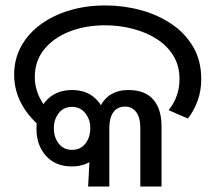

<svg xmlns="http://www.w3.org/2000/svg" viewBox="-20 -686 792 706"><path d="M152 -201Q91 -247 61.5 -299.5Q32 -352 32 -411Q32 -469 58 -516Q84 -563 130 -596.5Q176 -630 236.5 -648Q297 -666 367 -666Q434 -666 497 -649Q560 -632 610.5 -598Q661 -564 690.5 -513.5Q720 -463 720 -395Q720 -353 707 -316.5Q694 -280 671 -250L600 -281Q619 -304 629.5 -333Q640 -362 640 -395Q640 -445 617 -482Q594 -519 555 -543.5Q516 -568 467 -580.5Q418 -593 367 -593Q294 -593 235.5 -570Q177 -547 142.5 -504.5Q108 -462 108 -403Q108 -363 126 -326.5Q144 -290 178 -258L152 -201ZM244 -74Q184 -74 149 -113Q114 -152 114 -213Q114 -276 149.5 -315.5Q185 -355 245 -355Q304 -355 338.5 -316Q373 -277 373 -215Q373 -153 338 -113.5Q303 -74 244 -74ZM245 -135Q276 -135 294 -158Q312 -181 312 -215Q312 -247 293.5 -270Q275 -293 245 -293Q214 -293 196 -270Q178 -247 178 -214Q178 -181 196 -158Q214 -135 245 -135ZM312 -148 335 -222Q335 -264 348.5 -293.5Q362 -323 388.5 -339Q415 -355 452 -355Q483 -355 506 -346Q529 -337 544 -319.5Q559 -302 566.5 -277.5Q574 -253 574 -222V0H496V-216Q496 -253 481 -273.5Q466 -294 440 -294Q412 -294 397 -273.5Q382 -253 382 -216V0H304Z"/></svg>

Font: loriya05
Style: Book
Weight: 400
Designer: Jelle Bosma - Monotype Design Team
Foundry: Monotype Imaging Inc.
Version: Version 2.003